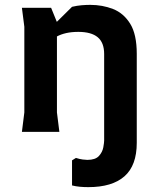

<svg xmlns="http://www.w3.org/2000/svg" viewBox="-20 -542 659 789"><path d="M351 -522Q401 -522 444.5 -505Q488 -488 515 -444.5Q542 -401 542 -321V0H408V-320Q408 -367 381.5 -389Q355 -411 302 -411Q274 -411 252 -406Q230 -401 213.5 -392Q197 -383 185 -371V-424L276 -514Q297 -519 316 -520.5Q335 -522 351 -522ZM70 -510H190L214 -451V-80L224 0H70L80 -80V-432ZM292 107Q308 112 320 113.5Q332 115 339 115Q372 115 386.5 99Q401 83 404.5 63.5Q408 44 408 36V-50H542V45Q542 138 491.5 182.5Q441 227 343 227Q325 227 308.5 225.5Q292 224 276 220V117Z"/></svg>

Font: AR One Sans
Style: Bold
Weight: 700
Designer: Niteesh Yadav
Foundry: Niteesh Yadav
Version: Version 1.001;gftools[0.9.33]